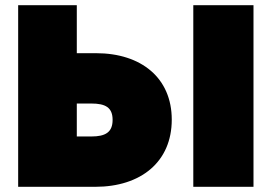

<svg xmlns="http://www.w3.org/2000/svg" viewBox="-20 -720 1059 740"><path d="M50 0H347C523 0 642 -96 642 -259C642 -419 525 -515 350 -515H276V-700H50ZM332 -194H276V-321H332C386 -321 414 -306 414 -258C414 -210 386 -194 332 -194ZM725 0H957V-700H725Z"/></svg>

Font: Chess Sans Black
Style: Regular
Weight: 900
Designer: Wolf Bōese
Foundry: Wolf Bōese
Version: Version 7.223;Glyphs 3.3 (3306)